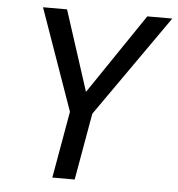

<svg xmlns="http://www.w3.org/2000/svg" viewBox="-51 -748 736 796"><g transform="rotate(5 317.0 -350.0)"><path d="M245 -278 96 -700H196L304 -366L530 -700H634L338 -278L289 0H196Z"/></g></svg>

Font: Sarabun
Style: Italic
Weight: 400
Italic angle: -10°
Designer: Suppakit Chalermlarp | Katatrad Co.,Ltd.
Foundry: Cadson Demak Co.,Ltd.
Version: Version 1.000; ttfautohint (v1.6)